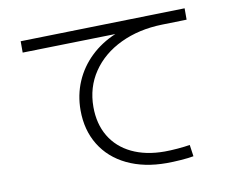

<svg xmlns="http://www.w3.org/2000/svg" viewBox="-76 -786 1091 894"><g transform="rotate(-10 469.0 -339.5)"><path d="M290 -302.7Q290 -375 316.9 -437.7Q343.8 -500.5 393.6 -548.3Q443.4 -596.2 511.2 -624.5L71.3 -614.3V-668L849.6 -686.5V-632.8L732.4 -629.9Q622.6 -627 535.9 -585.7Q449.2 -544.4 400.4 -472.2Q351.6 -399.9 351.6 -307.6Q351.6 -227.5 386.7 -168.5Q421.9 -109.4 487.8 -77.6Q553.7 -45.9 642.6 -45.9Q669.4 -45.9 704.6 -48.8Q739.7 -51.8 762.7 -55.7L770.5 -1Q747.1 3.4 710.2 6.1Q673.3 8.8 642.6 8.8Q536.1 8.8 456.3 -29.5Q376.5 -67.9 333.3 -138.4Q290 -209 290 -302.7Z"/></g></svg>

Font: Pretendard JP Light
Style: Regular
Weight: 300
Designer: Base glyphs from Inter by Rasmus Andersson; Hangeul glyphs from Noto Sans CJK(Source Han Sans) by Jang Soo-young and Kan
Foundry: Kil Hyung-jin
Version: Version 1.309